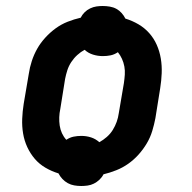

<svg xmlns="http://www.w3.org/2000/svg" viewBox="-20 -580 640 640"><path d="M251 40Q239 40 227.5 38Q216 36 206 30.5Q196 25 188 16.5Q180 8 175 -2Q152 -9 131.5 -21Q111 -33 96 -50.5Q81 -68 71 -89.5Q61 -111 57 -135Q53 -159 54 -184Q55 -209 59 -234L76 -334Q79 -355 86 -376.5Q93 -398 104 -417.5Q115 -437 131 -454.5Q147 -472 165.5 -485.5Q184 -499 205.5 -507.5Q227 -516 249 -521Q254 -531 262 -539Q270 -547 280.5 -552Q291 -557 301.5 -558.5Q312 -560 322 -560Q334 -560 346 -558Q358 -556 368 -550.5Q378 -545 385.5 -536.5Q393 -528 398 -518Q421 -511 441.5 -499Q462 -487 477.5 -469.5Q493 -452 502.5 -430.5Q512 -409 516 -385Q520 -361 519 -336Q518 -311 514 -286L498 -186Q494 -165 487.5 -143.5Q481 -122 469.5 -102.5Q458 -83 442.5 -65.5Q427 -48 408 -34.5Q389 -21 367.5 -12.5Q346 -4 325 1Q320 11 311.5 19Q303 27 293 32Q283 37 272 38.5Q261 40 251 40ZM311 -106Q324 -113 336 -123.5Q348 -134 356 -147Q364 -160 369 -174Q374 -188 376 -203L393 -303Q395 -317 396 -331Q397 -345 394.5 -358.5Q392 -372 386.5 -384Q381 -396 373 -406Q361 -398 348.5 -395.5Q336 -393 323 -393Q306 -393 290 -398Q274 -403 262 -414Q249 -407 237.5 -396.5Q226 -386 217.5 -373Q209 -360 204.5 -346Q200 -332 197 -317L181 -217Q178 -203 177.5 -189Q177 -175 179 -161.5Q181 -148 186.5 -136Q192 -124 201 -114Q213 -122 225.5 -124.5Q238 -127 251 -127Q268 -127 283.5 -122Q299 -117 311 -106Z"/></svg>

Font: Iosevka Etoile Extrabold
Style: Italic
Weight: 800
Italic angle: -9°
Designer: Belleve Invis
Foundry: Belleve Invis
Version: Version 22.1.2; ttfautohint (v1.8.4)